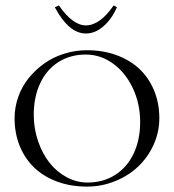

<svg xmlns="http://www.w3.org/2000/svg" viewBox="-20 -684 644 711"><path d="M34 0ZM183 -657 198 -664Q249.2 -590 298 -590Q350 -590 401 -664L413 -657Q394.2 -614 363.5 -587Q332.8 -560 298 -560Q235 -560 183 -657ZM302 7Q242.5 7 192.5 -11.2Q142.5 -29.5 107.6 -62.5Q72.8 -95.5 53.4 -142.6Q34 -189.8 34 -246Q34 -286.8 47.6 -325.2Q61.2 -363.8 86.2 -394.8Q111.2 -425.8 144.1 -449.1Q177 -472.5 217.9 -485.2Q258.8 -498 302 -498Q361.5 -498 411.5 -479.8Q461.5 -461.5 496.4 -428.6Q531.2 -395.8 550.6 -348.9Q570 -302 570 -246Q570 -194.8 548.8 -148Q527.5 -101.2 491.6 -67.2Q455.8 -33.2 406.1 -13.1Q356.5 7 302 7ZM304 -8Q361.5 -8 405.9 -35.9Q450.2 -63.8 474.6 -114.8Q499 -165.8 499 -232Q499 -299.8 472 -357.2Q445 -414.8 398.8 -448.4Q352.5 -482 298 -482Q240.5 -482 196.8 -454.4Q153 -426.8 129 -376Q105 -325.2 105 -259Q105 -208.2 120.8 -161.9Q136.5 -115.5 163 -81.8Q189.5 -48 226.5 -28Q263.5 -8 304 -8Z"/></svg>

Font: FogtwoNo5
Style: Regular
Weight: 400
Designer: gluk (gluksza@wp.pl)
Foundry: gluk (gluksza@wp.pl)
Version: Version 0.87